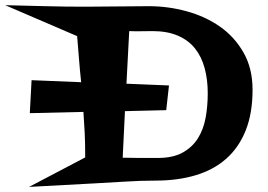

<svg xmlns="http://www.w3.org/2000/svg" viewBox="-20 -692 1040 745"><path d="M960 -343.8Q960 -252.9 933.6 -186.5Q907.2 -120.1 858.4 -76.7Q809.6 -33.2 739.7 -12.2Q669.9 8.8 583 8.8Q524.4 8.8 465.3 12.7Q406.2 16.6 347.7 19.5L92.8 33.2L310.5 -81.1V-96.7Q310.5 -137.7 308.6 -177.2Q306.6 -216.8 303.7 -257.8L95.7 -252.9L102.5 -380.9L294.9 -373Q290 -418 286.6 -462.4Q283.2 -506.8 279.3 -551.8L0 -671.9Q78.1 -669.9 155.8 -668Q233.4 -666 310.5 -666Q373 -666 434.6 -667Q496.1 -668 557.6 -668Q631.8 -668 703.6 -648.4Q775.4 -628.9 832.5 -589.4Q889.6 -549.8 924.8 -488.3Q960 -426.8 960 -343.8ZM786.1 -330.1Q786.1 -383.8 773.9 -428.2Q761.7 -472.7 736.3 -504.4Q710.9 -536.1 669.9 -553.7Q628.9 -571.3 572.3 -571.3Q548.8 -571.3 526.4 -570.8Q503.9 -570.3 481.4 -571.3L470.7 -367.2L635.7 -360.4L625 -264.6L464.8 -260.7L456.1 -80.1Q472.7 -80.1 490.2 -79.6Q507.8 -79.1 524.4 -79.1H592.8Q650.4 -79.1 688 -99.6Q725.6 -120.1 747.6 -154.8Q769.5 -189.5 777.8 -234.9Q786.1 -280.3 786.1 -330.1Z"/></svg>

Font: Fontdiner Swanky
Style: Regular
Weight: 400
Designer: Font Diner, Inc
Foundry: Font Diner, Inc
Version: Version 1.001